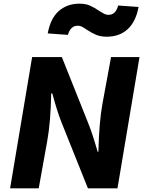

<svg xmlns="http://www.w3.org/2000/svg" viewBox="-20 -1026 780 1046"><path d="M155 -715H317L461 -354Q484 -297 512 -199H516Q520 -362 538 -460L585 -715H740L620 0H459L314 -362Q292 -417 265 -517H259Q256 -359 237 -256L191 0H35ZM453 -864Q436 -876 425.5 -881Q415 -886 404 -886Q364 -886 350 -836L240 -844Q255 -926 300.5 -966Q346 -1006 413 -1006Q446 -1006 470 -995.5Q494 -985 520 -967Q539 -955 549.5 -950Q560 -945 571 -945Q589 -945 602.5 -956.5Q616 -968 624 -996L735 -988Q720 -908 675.5 -867Q631 -826 561 -826Q529 -826 504.5 -836Q480 -846 453 -864Z"/></svg>

Font: Nebula Sans Bold
Style: Regular
Weight: 700
Italic angle: -9°
Designer: Paul D. Hunt for Adobe (as Source Sans)
Foundry: Nebula Entertainment & Broadcasting LLC
Version: Version 1.010